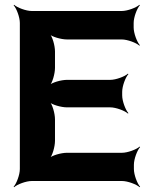

<svg xmlns="http://www.w3.org/2000/svg" viewBox="-20 -757 606 803"><path d="M491 -358V-373C491 -397 505 -434 517 -447L515 -449C502 -437 465 -423 441 -423H260C236 -423 196 -412 184 -399L186 -397C199 -409 210 -449 210 -473V-542C210 -566 199 -606 186 -618L184 -616C196 -603 236 -592 260 -592H489C513 -592 550 -578 563 -566L565 -568C553 -581 539 -618 539 -642V-661C539 -685 553 -722 565 -735L563 -737C550 -725 513 -711 489 -711H113C89 -711 52 -725 39 -737L37 -735C49 -722 63 -685 63 -661V-50C63 -26 49 11 37 24L39 26C52 14 89 0 113 0H490C514 0 551 14 564 26L566 24C554 11 540 -26 540 -50V-68C540 -92 554 -129 566 -142L564 -144C551 -132 514 -118 490 -118H260C236 -118 196 -107 184 -94L186 -92C199 -104 210 -144 210 -168V-258C210 -282 199 -322 186 -334L184 -332C196 -319 236 -308 260 -308H441C465 -308 502 -294 515 -282L517 -284C505 -297 491 -334 491 -358Z"/></svg>

Font: Asimov
Style: Edge
Weight: 500
Designer: Google
Version: Version 2.000980: 2014